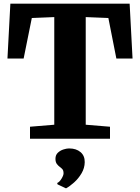

<svg xmlns="http://www.w3.org/2000/svg" viewBox="-20 -763 770 1056"><path d="M278.5 -77V-669L155 -664L110 -441H21L37 -743H693L709 -441H620L576 -664L451.5 -669V-77L585 -66V0H145V-66ZM446 129Q445.5 161.5 428.5 190.2Q411.5 219 387.8 240.2Q364 261.5 344 272.5H342L296.5 251L294.5 243.5Q307 238.5 318.2 220Q329.5 201.5 329.5 190.5Q329.5 174.5 322.8 167.2Q316 160 309 155Q301 149.5 293 139.2Q285 129 285 110.5Q285 89.5 298.2 77Q311.5 64.5 329 59Q346.5 53.5 358 53.5H361.5Q399 53.5 422.8 73.5Q446.5 93.5 446 129Z"/></svg>

Font: Merriweather Light 18pt Black
Style: Regular
Weight: 900
Version: Version 2.100